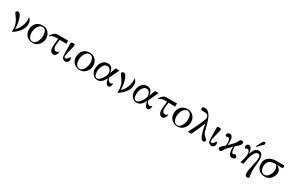

<svg xmlns="http://www.w3.org/2000/svg" viewBox="236 -2556 7026 4632"><g transform="rotate(30 3749.0 -240.0)"><path d="M434 -324Q434 -222 359 -123Q295 -39 196 25H177Q180 -5 180 -36Q180 -143 138 -230Q114 -282 60 -351Q18 -406 18 -427Q18 -440 36 -454Q54 -469 66 -469Q142 -469 186 -299Q217 -176 214 -66Q283 -116 327 -220Q370 -318 370 -408Q370 -446 361 -479Q434 -437 434 -324Z M978 -234Q978 -136 912 -62Q841 15 745 15Q641 15 574 -51Q508 -117 508 -222Q508 -331 573 -402Q638 -473 747 -473Q854 -473 915 -406Q978 -340 978 -234ZM883 -263Q883 -333 859 -381Q829 -441 766 -441Q689 -441 639 -349Q600 -271 600 -186Q600 -120 629 -70Q663 -10 726 -10Q799 -10 846 -105Q883 -180 883 -263Z M1462 -462V-373L1277 -377Q1259 -257 1259 -186Q1259 -153 1279 -122Q1302 -89 1335 -89Q1383 -89 1413 -135Q1414 -130 1414 -116Q1414 -78 1390 -38Q1365 7 1327 7Q1212 7 1212 -154Q1212 -198 1221 -268Q1224 -295 1227 -322Q1230 -349 1232 -363Q1234 -377 1234 -382Q1130 -377 1116 -375Q1059 -365 1015 -321L1002 -337Q1004 -346 1055 -406Q1082 -438 1109 -450Q1136 -462 1181 -462Z M1740 -80Q1740 -47 1713 -18Q1688 9 1651 9Q1575 9 1554 -64Q1546 -94 1546 -199Q1546 -212 1544 -298Q1542 -384 1542 -394Q1542 -442 1545 -451Q1554 -471 1594 -471Q1651 -471 1651 -449Q1651 -392 1616 -273Q1581 -154 1581 -97Q1581 -59 1616 -59Q1664 -59 1705 -145Q1721 -143 1730.5 -123Q1740 -103 1740 -80Z M2291 -234Q2291 -136 2225 -62Q2154 15 2058 15Q1954 15 1887 -51Q1821 -117 1821 -222Q1821 -331 1886 -402Q1951 -473 2060 -473Q2167 -473 2228 -406Q2291 -340 2291 -234ZM2196 -263Q2196 -333 2172 -381Q2142 -441 2079 -441Q2002 -441 1952 -349Q1913 -271 1913 -186Q1913 -120 1942 -70Q1976 -10 2039 -10Q2112 -10 2159 -105Q2196 -180 2196 -263Z M2920 -95Q2920 -57 2903 -26Q2884 11 2849 11Q2807 11 2778 -51Q2766 -74 2746 -151Q2707 -75 2666 -37Q2614 11 2541 11Q2462 11 2409 -55Q2361 -117 2361 -198Q2361 -304 2412 -381Q2470 -469 2572 -469Q2714 -469 2728 -289L2793 -457H2895L2763 -178Q2774 -140 2798 -114Q2828 -81 2860 -81Q2892 -81 2918 -119Q2920 -105 2920 -95ZM2705 -254Q2705 -313 2677 -356Q2642 -406 2588 -406Q2517 -406 2474 -318Q2438 -246 2438 -168Q2438 -20 2524 -20Q2578 -20 2645 -119Q2705 -209 2705 -254Z M3375 -324Q3375 -222 3300 -123Q3236 -39 3137 25H3118Q3121 -5 3121 -36Q3121 -143 3079 -230Q3055 -282 3001 -351Q2959 -406 2959 -427Q2959 -440 2977 -454Q2995 -469 3007 -469Q3083 -469 3127 -299Q3158 -176 3155 -66Q3224 -116 3268 -220Q3311 -318 3311 -408Q3311 -446 3302 -479Q3375 -437 3375 -324Z M4012 -95Q4012 -57 3995 -26Q3976 11 3941 11Q3899 11 3870 -51Q3858 -74 3838 -151Q3799 -75 3758 -37Q3706 11 3633 11Q3554 11 3501 -55Q3453 -117 3453 -198Q3453 -304 3504 -381Q3562 -469 3664 -469Q3806 -469 3820 -289L3885 -457H3987L3855 -178Q3866 -140 3890 -114Q3920 -81 3952 -81Q3984 -81 4010 -119Q4012 -105 4012 -95ZM3797 -254Q3797 -313 3769 -356Q3734 -406 3680 -406Q3609 -406 3566 -318Q3530 -246 3530 -168Q3530 -20 3616 -20Q3670 -20 3737 -119Q3797 -209 3797 -254Z M4494 -462V-373L4309 -377Q4291 -257 4291 -186Q4291 -153 4311 -122Q4334 -89 4367 -89Q4415 -89 4445 -135Q4446 -130 4446 -116Q4446 -78 4422 -38Q4397 7 4359 7Q4244 7 4244 -154Q4244 -198 4253 -268Q4256 -295 4259 -322Q4262 -349 4264 -363Q4266 -377 4266 -382Q4162 -377 4148 -375Q4091 -365 4047 -321L4034 -337Q4036 -346 4087 -406Q4114 -438 4141 -450Q4168 -462 4213 -462Z M5015 -234Q5015 -136 4949 -62Q4878 15 4782 15Q4678 15 4611 -51Q4545 -117 4545 -222Q4545 -331 4610 -402Q4675 -473 4784 -473Q4891 -473 4952 -406Q5015 -340 5015 -234ZM4920 -263Q4920 -333 4896 -381Q4866 -441 4803 -441Q4726 -441 4676 -349Q4637 -271 4637 -186Q4637 -120 4666 -70Q4700 -10 4763 -10Q4836 -10 4883 -105Q4920 -180 4920 -263Z M5549 -44Q5549 -23 5534 -3.5Q5519 16 5499 16Q5448 16 5408 -71Q5378 -139 5355 -247Q5337 -343 5328 -390Q5279 -248 5158 0H5061Q5290 -451 5290 -508Q5290 -586 5234 -606Q5210 -616 5121 -616Q5088 -616 5077 -626.5Q5066 -637 5066 -669Q5066 -689 5092 -700Q5113 -708 5133 -708Q5223 -708 5285 -610Q5332 -540 5369 -400L5420 -205Q5438 -159 5469 -123Q5490 -100 5524 -73Q5549 -52 5549 -44Z M5813 -80Q5813 -47 5786 -18Q5761 9 5724 9Q5648 9 5627 -64Q5619 -94 5619 -199Q5619 -212 5617 -298Q5615 -384 5615 -394Q5615 -442 5618 -451Q5627 -471 5667 -471Q5724 -471 5724 -449Q5724 -392 5689 -273Q5654 -154 5654 -97Q5654 -59 5689 -59Q5737 -59 5778 -145Q5794 -143 5803.5 -123Q5813 -103 5813 -80Z M6382 -38Q6382 -16 6349 -1Q6321 13 6298 13Q6188 13 6188 -188Q6188 -212 6191 -241Q6128 -178 6043 -85Q6038 -75 6027.5 -55Q6017 -35 6011 -25Q5989 8 5955 8Q5937 8 5922.5 -8Q5908 -24 5908 -42Q5908 -71 5955 -113Q6001 -153 6024 -172Q6029 -214 6029 -241Q6029 -377 5958 -377Q5952 -377 5940.5 -371Q5929 -365 5925 -365Q5894 -365 5894 -404Q5894 -431 5916 -450.5Q5938 -470 5965 -470Q6060 -470 6060 -296Q6060 -254 6054 -199Q6195 -342 6207 -364Q6241 -430 6243 -433Q6269 -472 6307 -472Q6325 -472 6337.5 -457Q6350 -442 6350 -423Q6350 -385 6298 -334Q6244 -286 6217 -261Q6220 -184 6226 -156Q6240 -81 6278 -81Q6283 -81 6300.5 -92.5Q6318 -104 6325 -104Q6342 -104 6362 -80Q6382 -57 6382 -38Z M6824 -684Q6824 -662 6810 -650L6678 -514L6656 -518L6753 -699Q6763 -718 6791 -718Q6824 -718 6824 -684ZM6900 -287Q6900 -241 6889 -129Q6879 -28 6879 31Q6879 65 6889 121Q6899 177 6899 206Q6899 220 6882.5 229Q6866 238 6847 238Q6785 238 6785 149Q6785 73 6821 -77Q6858 -226 6858 -304Q6858 -396 6794 -396Q6737 -396 6693 -316Q6661 -256 6637 -148Q6617 -50 6608 -1H6529Q6534 -17 6545.5 -57Q6557 -97 6563 -119Q6583 -194 6583 -235Q6583 -365 6513 -365Q6502 -365 6488 -356Q6474 -347 6469 -347Q6454 -347 6445 -367Q6437 -385 6437 -400Q6437 -428 6454 -446Q6471 -464 6498 -464Q6592 -464 6606 -270Q6628 -354 6661 -400Q6704 -464 6778 -464Q6900 -464 6900 -287Z M7493 -424Q7493 -400 7479 -383H7320Q7370 -369 7404 -328Q7439 -287 7439 -238Q7439 -139 7376 -67Q7309 9 7213 9Q7105 9 7038 -53Q6973 -115 6973 -222Q6973 -338 7060 -402Q7139 -461 7257 -461H7482Q7493 -447 7493 -424ZM7347 -261Q7347 -300 7331 -336Q7312 -388 7280 -388Q7055 -388 7055 -193Q7055 -132 7084 -82Q7117 -25 7175 -25Q7252 -25 7303 -107Q7347 -178 7347 -261Z"/></g></svg>

Font: GFS Didot
Style: Regular
Weight: 400
Designer: Takis Katsoulidis and George D. Matthiopoulos
Foundry: Takis Katsoulidis and George D. Matthiopoulos
Version: Version 1.0